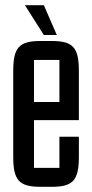

<svg xmlns="http://www.w3.org/2000/svg" viewBox="-20 -715 355 740"><path d="M149 -695H76L149 -580H199ZM180 5C262 5 284 -21 284 -111V-188H209V-68H111V-252H284V-441C284 -531 262 -557 180 -557H136C53 -557 31 -531 31 -441V-111C31 -21 53 5 136 5ZM111 -484H209V-322H111Z"/></svg>

Font: Queering
Style: Regular
Weight: 400
Designer: Adam Naccarato
Foundry: adamnac
Version: Version 2.000;hotconv 1.0.109;makeotfexe 2.5.65596